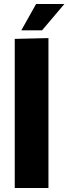

<svg xmlns="http://www.w3.org/2000/svg" viewBox="-20 -943 343 963"><path d="M54 -748 223 -752V0H54ZM87 -791 161 -923H303L191 -791Z"/></svg>

Font: Murecho
Style: Bold
Weight: 700
Designer: Neil Summerour
Foundry: Positype
Version: Version 1.010; ttfautohint (v1.8.3)